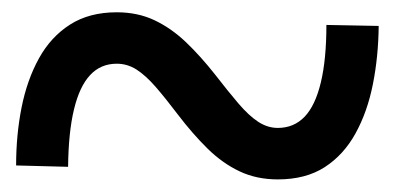

<svg xmlns="http://www.w3.org/2000/svg" viewBox="-20 -472 640 311"><path d="M430 -181.4Q395.6 -181.4 368 -194.5Q340.3 -207.6 316 -231.5Q291.8 -255.4 268.3 -286.2Q248.3 -312.6 232.2 -331.2Q216 -349.8 201.2 -359.3Q186.3 -368.8 169.1 -368.8Q143.1 -368.8 126 -350.4Q108.8 -332 99.9 -295Q90.9 -258.1 90.3 -201.8L6.1 -204Q6.1 -253.7 15 -298.2Q23.9 -342.7 43.1 -377.5Q62.4 -412.4 93.5 -432.2Q124.6 -452.1 169.1 -452.1Q202.9 -452.1 230.1 -439.3Q257.2 -426.5 281.2 -403.7Q305.1 -380.8 328.5 -351.1Q349.5 -324 366.2 -304.4Q382.9 -284.8 398.1 -274.8Q413.3 -264.8 430 -264.8Q456 -264.8 473.4 -282.9Q490.7 -301 499.7 -338.5Q508.7 -375.9 508.7 -431.6L593.4 -430Q592.9 -380.3 584 -335.6Q575.1 -290.8 555.9 -256Q536.7 -221.1 505.9 -201.2Q475.1 -181.4 430 -181.4Z"/></svg>

Font: BioRhyme ExtraBold
Style: Regular
Weight: 800
Designer: Aoife Mooney
Foundry: Aoife Mooney Type
Version: Version 1.600;gftools[0.9.33]